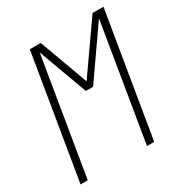

<svg xmlns="http://www.w3.org/2000/svg" viewBox="-171 -863 942 991"><g transform="rotate(-30 300.0 -367.5)"><path d="M24 0 146 -735H211L317 -445L520 -735H585L463 0H420L535 -695L332 -404H289L182 -695L67 0Z"/></g></svg>

Font: Iosevka SS04 XLt Ex Obl
Style: Regular
Weight: 200
Width: 7
Italic angle: -9°
Monospace: yes
Designer: Belleve Invis
Foundry: Belleve Invis
Version: Version 19.0.0; ttfautohint (v1.8.4)